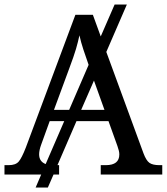

<svg xmlns="http://www.w3.org/2000/svg" viewBox="-20 -780 745 858"><path d="M321.8 -238.8 236.8 -42H244.1V0H219.2L193.8 58.1H139.2L164.1 0H0V-42H19Q49.8 -42 63.5 -57.9Q77.1 -73.7 95.2 -120.1L316.9 -713.9H395L430.2 -617.2L492.2 -759.8H546.9L455.1 -547.9L621.1 -95.2Q633.3 -62.5 647.9 -52.2Q662.6 -42 691.9 -42H705.1V0H430.2V-42H453.1Q513.2 -42 513.2 -89.8Q513.2 -98.1 511 -106.9Q508.8 -115.7 504.9 -127L464.8 -238.8ZM221.2 -289.1H289.1L376 -490.2Q363.3 -526.4 352.5 -558.8Q341.8 -591.3 335 -622.1Q328.6 -592.3 319.6 -561.3Q310.5 -530.3 289.1 -473.1ZM184.1 -46.9 267.1 -238.8H202.1L164.1 -133.8Q159.7 -122.1 157.2 -110.6Q154.8 -99.1 154.8 -90.8Q154.8 -73.7 162.4 -63Q169.9 -52.2 184.1 -46.9ZM399.9 -419.9 342.8 -289.1H446.8Z"/></svg>

Font: Noto Serif
Style: Regular
Weight: 400
Designer: Monotype Design team
Foundry: Monotype Imaging Inc.
Version: Version 1.02